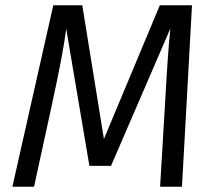

<svg xmlns="http://www.w3.org/2000/svg" viewBox="-20 -708 811 728"><path d="M670 0H587L606 -318Q617 -519 626 -600L401 -79H319L231 -599Q221 -514 176 -307L109 0H27L182 -688H292L374 -181L586 -688H708Z"/></svg>

Font: FiraGO Book
Style: Italic
Weight: 350
Italic angle: -8°
Designer: bBox Type GmbH
Foundry: bBox Type GmbH
Version: Version 1.001